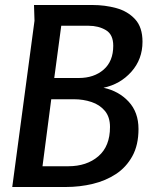

<svg xmlns="http://www.w3.org/2000/svg" viewBox="-20 -748 613 768"><path d="M550 -581Q550 -511 505.5 -461Q461 -411 394 -397Q455 -384 494.5 -341.5Q534 -299 534 -232Q534 -168 509.5 -123.5Q485 -79 444 -52Q403 -25 351 -12.5Q299 0 243 0H29L118 -665L116 -728H350Q400 -728 445.5 -715.5Q491 -703 520.5 -671Q550 -639 550 -581ZM433 -565Q433 -610 403.5 -627.5Q374 -645 334 -645H225L197 -436H295Q356 -436 394.5 -469.5Q433 -503 433 -565ZM420 -240Q420 -280 399.5 -304.5Q379 -329 346 -340Q313 -351 276 -351H185L150 -83H253Q327 -83 373.5 -123Q420 -163 420 -240Z"/></svg>

Font: Rosario SemiBold
Style: Italic
Weight: 600
Italic angle: -8.05°
Designer: Hector Gatti
Foundry: Omnibus Type
Version: Version 1.101; ttfautohint (v1.8.1.43-b0c9)